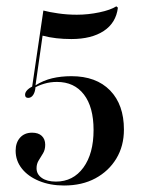

<svg xmlns="http://www.w3.org/2000/svg" viewBox="-20 -451 435 592"><path d="M177.4 121Q134.7 121 100.4 106.9Q66.1 92.7 47.2 68.5Q28.2 44.4 28.2 13.7Q28.2 -11.3 41.9 -26.6Q55.6 -41.9 79 -41.9Q98.4 -41.9 108.9 -31.9Q119.4 -21.8 119.4 -4.8Q119.4 10.5 112.9 21.4Q106.5 32.3 99.6 43.1Q92.7 54 92.7 67.7Q92.7 86.3 108.9 97.6Q125 108.9 152.4 108.9Q205.6 108.9 237.1 65.7Q268.5 22.6 268.5 -50Q268.5 -121 238.7 -159.7Q208.9 -198.4 155.6 -198.4Q134.7 -198.4 115.7 -192.7Q96.8 -187.1 81.5 -177.4H78.2L113.7 -418.5Q131.5 -413.7 159.3 -409.7Q187.1 -405.6 216.9 -405.6Q251.6 -405.6 286.3 -412.9Q321 -420.2 338.7 -431.5L343.5 -427.4Q337.9 -380.6 300 -355.6Q262.1 -330.6 200 -330.6Q175.8 -330.6 154 -333.1Q132.3 -335.5 111.3 -341.1L89.5 -187.9Q113.7 -203.2 141.1 -209.7Q168.5 -216.1 200 -216.1Q276.6 -216.1 319.4 -172.2Q362.1 -128.2 362.1 -51.6Q362.1 -0.8 338.7 37.9Q315.3 76.6 274.2 98.8Q233.1 121 177.4 121ZM66.9 -149.2Q57.3 -149.2 57.3 -158.9Q57.3 -166.9 65.3 -174.6Q73.4 -182.3 87.9 -187.9L89.5 -183.9Q88.7 -168.5 82.7 -158.9Q76.6 -149.2 66.9 -149.2Z"/></svg>

Font: Playfair 144pt SemiCondensed Medium
Style: Regular
Weight: 500
Width: 4
Designer: Claus Eggers Sørensen
Foundry: Claus Eggers Sørensen
Version: Version 2.203